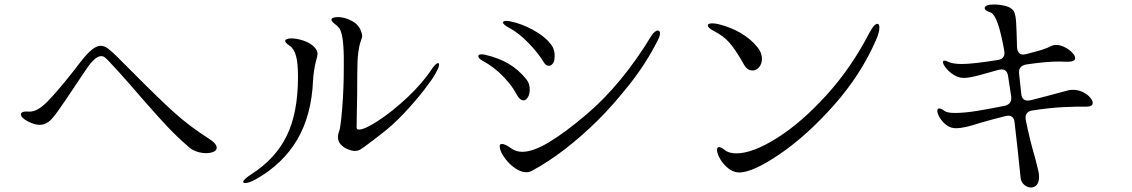

<svg xmlns="http://www.w3.org/2000/svg" viewBox="-20 -799 5040 855"><path d="M614 -359Q602 -373 558.5 -423Q515 -473 467 -524Q455 -537 447.5 -543Q440 -549 430 -549Q404 -549 365 -492L312 -413Q265 -342 238 -304.5Q211 -267 197 -257Q178 -243 157 -243Q134 -243 105 -258Q91 -265 82 -273.5Q73 -282 73 -289Q73 -305 110 -302Q145 -300 190.5 -346Q236 -392 310 -486L340 -525Q369 -562 390 -578.5Q411 -595 428 -595Q444 -595 460 -583.5Q476 -572 501 -547L574 -474Q689 -358 757.5 -296.5Q826 -235 908 -183Q945 -160 945 -141Q945 -130 931.5 -123.5Q918 -117 898 -117Q878 -117 857.5 -123.5Q837 -130 821 -144Q767 -191 725.5 -235Q684 -279 614 -359Z M1485 -189Q1485 -202 1490 -213Q1497 -232 1504 -318.5Q1511 -405 1511 -503V-544Q1510 -603 1504.5 -632.5Q1499 -662 1491.5 -672.5Q1484 -683 1469 -694Q1456 -704 1456 -711Q1456 -717 1464 -720Q1472 -723 1484 -723Q1517 -723 1549.5 -704.5Q1582 -686 1591 -650Q1593 -640 1593 -639Q1593 -633 1586.5 -615.5Q1580 -598 1575.5 -565.5Q1571 -533 1571 -471Q1571 -374 1569 -296Q1568 -267 1568 -231Q1568 -222 1579 -222Q1604 -222 1666 -262.5Q1728 -303 1795.5 -366.5Q1863 -430 1906 -496Q1922 -518 1931 -518Q1937 -518 1934.5 -505.5Q1932 -493 1919 -471Q1906 -447 1869 -399Q1832 -351 1781 -296.5Q1730 -242 1676 -201L1637 -171Q1595 -139 1583.5 -132.5Q1572 -126 1555 -127Q1544 -128 1527 -135Q1510 -142 1497.5 -155.5Q1485 -169 1485 -189ZM1072 16Q1063 16 1063 11Q1063 1 1099 -23Q1206 -91 1256.5 -193.5Q1307 -296 1307 -457Q1307 -519 1298 -551Q1289 -583 1269 -596Q1250 -608 1250 -617Q1250 -622 1257.5 -625Q1265 -628 1277 -628Q1303 -628 1333 -617.5Q1363 -607 1380 -589Q1394 -574 1394 -560Q1394 -549 1388 -531Q1376 -483 1374 -439Q1367 -285 1303.5 -177Q1240 -69 1120 -1Q1089 16 1072 16Z M2244 -677Q2220 -690 2220 -699Q2220 -706 2235 -706Q2242 -706 2247 -705Q2300 -695 2351.5 -667Q2403 -639 2428 -608Q2450 -585 2450 -550Q2450 -541 2449 -536Q2448 -523 2440.5 -514.5Q2433 -506 2424 -506Q2411 -506 2402 -521Q2379 -560 2334.5 -606.5Q2290 -653 2244 -677ZM2324 -32Q2300 -32 2274.5 -49.5Q2249 -67 2230.5 -91.5Q2212 -116 2207 -135L2205 -147Q2205 -158 2215 -158Q2230 -158 2257 -138Q2278 -123 2306 -123Q2353 -123 2423 -164.5Q2493 -206 2590 -288Q2749 -423 2879 -637Q2887 -650 2895 -656.5Q2903 -663 2909 -663Q2919 -663 2919 -650Q2919 -639 2910 -621Q2858 -518 2785.5 -426Q2713 -334 2644 -265Q2493 -116 2348 -38Q2336 -32 2324 -32ZM2312 -352Q2294 -352 2278 -383Q2260 -418 2220 -459.5Q2180 -501 2128 -529Q2120 -533 2115 -538.5Q2110 -544 2110 -549Q2110 -557 2124 -557Q2134 -557 2141 -555Q2201 -541 2245 -515Q2289 -489 2324 -446Q2339 -427 2339 -400Q2339 -384 2333 -370Q2324 -352 2312 -352Z M3159 -661Q3132 -675 3132 -686Q3132 -695 3152 -695Q3165 -695 3181 -691Q3234 -678 3279 -651.5Q3324 -625 3352 -590Q3373 -565 3373 -537Q3373 -515 3360.5 -500Q3348 -485 3331 -485Q3307 -485 3292 -513Q3256 -577 3229 -608Q3202 -639 3159 -661ZM3173 -131Q3173 -144 3182 -144Q3191 -144 3206 -132Q3225 -116 3259 -116Q3331 -116 3439.5 -184Q3548 -252 3659.5 -374.5Q3771 -497 3851 -652Q3873 -693 3887 -693Q3896 -693 3896 -676Q3896 -655 3882 -623Q3814 -466 3693 -330Q3572 -194 3452 -112.5Q3332 -31 3272 -31Q3246 -31 3223.5 -49Q3201 -67 3187 -91Q3173 -115 3173 -131Z M4518 -73Q4513 -125 4498 -254Q4495 -284 4469 -284Q4465 -284 4457 -282Q4412 -271 4349 -253Q4309 -240 4283 -234Q4257 -228 4236 -228Q4214 -228 4195.5 -241.5Q4177 -255 4165.5 -274Q4154 -293 4154 -305Q4154 -316 4162 -316Q4171 -316 4186 -305Q4198 -296 4233 -296Q4275 -296 4330 -305Q4385 -314 4455 -328Q4487 -336 4483 -369L4469 -461Q4464 -490 4440 -490Q4437 -490 4427 -488L4373 -473Q4367 -471 4342.5 -464.5Q4318 -458 4301 -455Q4284 -452 4272 -452Q4249 -452 4228 -465Q4207 -478 4193 -495.5Q4179 -513 4179 -523Q4179 -529 4186 -529Q4193 -529 4202 -524Q4222 -514 4264 -514Q4312 -514 4424 -532Q4453 -537 4453 -563Q4453 -570 4452 -574Q4438 -652 4423 -695Q4408 -738 4388 -745Q4365 -751 4365 -763Q4365 -770 4375.5 -774.5Q4386 -779 4406 -779Q4434 -779 4461 -771.5Q4488 -764 4497 -744Q4503 -731 4505 -698Q4507 -665 4509 -588Q4510 -573 4517 -564.5Q4524 -556 4537 -556Q4540 -556 4550 -558Q4556 -560 4576 -565Q4600 -571 4622 -578Q4644 -585 4661 -594Q4671 -599 4682 -599Q4701 -599 4721 -589Q4741 -579 4754.5 -565Q4768 -551 4768 -540Q4768 -528 4749 -525L4735 -524L4696 -525Q4637 -525 4551 -512Q4515 -506 4518 -472L4528 -380Q4531 -351 4558 -351Q4561 -351 4571 -353Q4650 -373 4708 -389Q4719 -392 4726.5 -394Q4734 -396 4738 -397Q4745 -399 4759 -399Q4781 -399 4801 -389.5Q4821 -380 4833.5 -366Q4846 -352 4846 -341Q4846 -324 4818 -324Q4780 -325 4716.5 -322Q4653 -319 4577 -307Q4547 -302 4547 -275Q4547 -268 4548 -264Q4566 -175 4588 -101Q4591 -89 4596 -70Q4601 -51 4604 -37Q4607 -24 4607 -12Q4607 12 4597 24Q4587 36 4571 36Q4555 36 4541 24Q4527 12 4525 -6Z"/></svg>

Font: Hina Mincho
Style: Regular
Weight: 400
Designer: satsuyako
Foundry: satsuyako
Version: Version 1.100